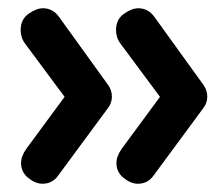

<svg xmlns="http://www.w3.org/2000/svg" viewBox="-20 -495 537 465"><path d="M315 -475Q339 -475 354 -454L473 -289Q482 -276 482 -261Q482 -246 473 -234L352 -70Q338 -50 314 -50Q297 -50 279.5 -64Q262 -78 262 -100Q262 -117 275 -135L373 -268V-253L272 -389Q266 -397 263.5 -405.5Q261 -414 261 -422Q261 -448 280 -461.5Q299 -475 315 -475ZM84 -475Q108 -475 123 -454L242 -289Q251 -276 251 -261Q251 -246 242 -234L121 -70Q107 -50 83 -50Q66 -50 48.5 -64Q31 -78 31 -100Q31 -117 44 -135L142 -268V-253L41 -389Q35 -397 32.5 -405.5Q30 -414 30 -422Q30 -448 49 -461.5Q68 -475 84 -475Z"/></svg>

Font: Quicksand Light
Style: Bold
Weight: 700
Version: Version 3.004